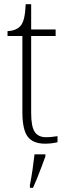

<svg xmlns="http://www.w3.org/2000/svg" viewBox="-20 -677 319 918"><path d="M196 10Q138 10 112.5 -23.5Q87 -57 87 -142V-505H16V-528Q56 -530 77 -552Q89 -565 95 -590Q101 -615 103 -657H129V-536H246V-505H129V-137Q129 -72 146 -46.5Q163 -21 200 -21Q216 -21 228 -22.5Q240 -24 255 -26V3Q225 10 196 10ZM123 208Q130 172 135.5 134.5Q141 97 145 61H197V71Q189 92 179 119.5Q169 147 158 174Q147 201 138 221H123Z"/></svg>

Font: Noto Serif SemiCondensed ExtraLight
Style: Regular
Weight: 200
Width: 4
Designer: Monotype Design Team
Foundry: Monotype Imaging Inc.
Version: Version 2.014